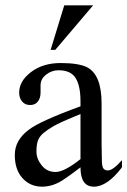

<svg xmlns="http://www.w3.org/2000/svg" viewBox="-20 -699 483 728"><path d="M388.7 -52.7Q408.2 -52.7 442.4 -91.8V-64.5Q386.7 8.8 335.9 8.8Q285.2 8.8 285.2 -64.5Q244.1 -33.2 227.5 -22.5Q184.6 8.8 139.6 8.8Q94.7 8.8 65.4 -23.4Q36.1 -55.7 36.1 -111.3Q36.1 -167 87.9 -206.1Q129.9 -239.3 285.2 -295.9V-314.5Q285.2 -374 266.6 -403.3Q248 -432.6 202.1 -432.6Q175.8 -432.6 154.8 -416Q133.8 -399.4 133.8 -376V-347.7Q133.8 -327.1 123.5 -314Q113.3 -300.8 94.2 -300.8Q75.2 -300.8 64 -314Q52.7 -327.1 52.7 -347.7Q52.7 -391.6 97.7 -425.8Q142.6 -460 210 -460Q277.3 -460 309.6 -444.3Q365.2 -416 365.2 -306.6V-155.3L366.2 -94.7Q366.2 -67.4 372.1 -60.1Q377.9 -52.7 388.7 -52.7ZM285.2 -95.7V-266.6Q206.1 -234.4 182.1 -220.2Q158.2 -206.1 144 -193.8Q129.9 -181.6 124 -166.5Q118.2 -151.4 118.2 -124Q118.2 -96.7 138.2 -71.8Q158.2 -46.9 190.9 -46.9Q223.6 -46.9 285.2 -95.7ZM333 -678.7 189.5 -509.8H171.9L223.6 -678.7Z"/></svg>

Font: Menaion Unicode
Style: Regular
Weight: 400
Designer: Aleksandr Andreev
Foundry: Ponomar Technologies, Inc.
Version: 2.0